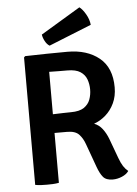

<svg xmlns="http://www.w3.org/2000/svg" viewBox="-61 -962 728 1017"><g transform="rotate(-5 303.0 -454.0)"><path d="M549.5 -478Q549.5 -431 532 -394Q514.5 -357 485.8 -332Q457 -307 424 -295.5Q450 -286 468 -262.2Q486 -238.5 497.5 -208L536 -103.5Q546 -76 557 -59Q568 -42 582.5 -30.5Q570.5 -13 546.2 -2.8Q522 7.5 497.5 7.5Q462 7.5 446 -11.5Q430 -30.5 416.5 -68L372 -191Q361 -222.5 341.2 -243.8Q321.5 -265 277.5 -265H211V0Q196 3 178.8 3.8Q161.5 4.5 147.5 4.5Q135 4.5 117.2 3.8Q99.5 3 85 0V-677.5L91.5 -684Q151 -685.5 207 -686.5Q263 -687.5 316.5 -687.5Q420.5 -687.5 485 -635.2Q549.5 -583 549.5 -478ZM211 -590V-364.5Q238.5 -365.5 265.2 -366.2Q292 -367 307.5 -367Q352.5 -367 376.5 -383.2Q400.5 -399.5 409.8 -425Q419 -450.5 419 -478Q419 -506.5 409.8 -532Q400.5 -557.5 376.5 -573.2Q352.5 -589 307.5 -589Q288.5 -589 261.8 -589.2Q235 -589.5 211 -590ZM400 -916.5Q416.5 -904.5 433 -876Q449.5 -847.5 452 -819L225.5 -728Q211.5 -736 201.5 -754.8Q191.5 -773.5 189.5 -790Z"/></g></svg>

Font: Signika Negative SC SemiBold
Style: Regular
Weight: 600
Designer: Anna Giedryś
Foundry: Anna Giedryś
Version: Version 2.000; ttfautohint (v1.8.3) -l 8 -r 50 -G 200 -x 9 -